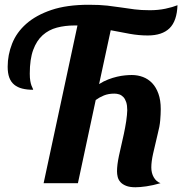

<svg xmlns="http://www.w3.org/2000/svg" viewBox="-20 -769 785 806"><path d="M163.1 0 305.2 -662.1H293Q253.4 -662.1 219 -653.1Q184.6 -644 159.2 -621.3Q133.8 -598.6 119.4 -559.6Q105 -520.5 105 -460Q105 -440.9 107.2 -429Q109.4 -417 112.1 -409.9Q114.7 -402.8 116.9 -398.9Q119.1 -395 119.1 -392.1Q93.3 -392.1 73.2 -397.2Q53.2 -402.3 39.6 -413.6Q25.9 -424.8 19 -443.4Q12.2 -461.9 12.2 -488.8Q12.2 -538.6 30.8 -585.7Q49.3 -632.8 90.1 -668.9Q130.9 -705.1 195.6 -727.1Q260.3 -749 353 -749Q398.4 -749 430.4 -745.4Q462.4 -741.7 489.7 -737.5Q517.1 -733.4 544.7 -729.7Q572.3 -726.1 608.9 -726.1Q644 -726.1 674.3 -732.4Q704.6 -738.8 725.1 -747.1Q722.7 -680.7 691.7 -650.4Q660.6 -620.1 600.1 -620.1Q563 -620.1 524.7 -627Q486.3 -633.8 444.8 -642.1L396 -416Q415 -428.2 434.3 -435.5Q453.6 -442.9 471.4 -447Q489.3 -451.2 505.1 -452.6Q521 -454.1 533.2 -454.1Q558.1 -454.1 580.1 -445.8Q602.1 -437.5 618.7 -420.2Q635.3 -402.8 645 -375.7Q654.8 -348.6 654.8 -311Q654.8 -290.5 652.6 -264.2Q650.4 -237.8 642.1 -207Q629.9 -156.7 622.6 -123.5Q615.2 -90.3 615.2 -65.9Q615.2 -42.5 625.5 -24.7Q635.7 -6.8 653.8 0Q621.6 9.3 594.5 13.2Q567.4 17.1 548.8 17.1Q524.4 17.1 509.3 11Q494.1 4.9 485.6 -4.6Q477.1 -14.2 474.1 -26.1Q471.2 -38.1 471.2 -49.8Q471.2 -76.2 479.2 -114.3Q487.3 -152.3 500 -207Q502.4 -218.8 505.1 -232.7Q507.8 -246.6 509.8 -260.3Q511.7 -273.9 512.9 -286.1Q514.2 -298.3 514.2 -306.2Q514.2 -326.7 509.8 -340.1Q505.4 -353.5 497.8 -361.6Q490.2 -369.6 480.5 -372.8Q470.7 -376 460 -376Q435.1 -376 416 -368.2Q397 -360.4 381.8 -349.1L307.1 0Z"/></svg>

Font: Lobster
Style: Regular
Weight: 400
Designer: Pablo Impallari
Foundry: Pablo Impallari
Version: Version 1.007; ttfautohint (v1.1) -l 8 -r 50 -G 50 -x 14 -D 